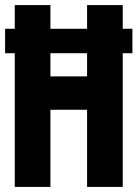

<svg xmlns="http://www.w3.org/2000/svg" viewBox="-20 -734 540 754"><path d="M178 -303V0H38V-525H0V-621H38V-714H178V-621H322V-714H462V-621H500V-525H462V0H322V-303ZM178 -434H322V-525H178Z"/></svg>

Font: Noto Sans Mono Condensed Extra
Style: Regular
Weight: 800
Width: 3
Designer: Monotype Design Team
Foundry: Monotype Imaging Inc.
Version: Version 1.900